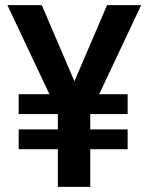

<svg xmlns="http://www.w3.org/2000/svg" viewBox="-20 -727 579 747"><path d="M269.5 -410.6 396.5 -707H529.3L365.7 -360.4H476.6V-283.2H331.1V-223.6H476.6V-146.5H331.1V0H205.1V-146.5H52.7V-223.6H205.1V-283.2H52.7V-360.4H172.4L8.8 -707H142.6Z"/></svg>

Font: WEMIX Pretendard SemiBold
Style: Regular
Weight: 600
Designer: Base glyphs from Inter by Rasmus Andersson; Hangeul glyphs from Noto Sans CJK(Source Han Sans) by Jang Soo-young and Kan
Foundry: Kil Hyung-jin
Version: Version 1.000